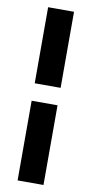

<svg xmlns="http://www.w3.org/2000/svg" viewBox="-94 -750 440 920"><g transform="rotate(10 125.5 -289.5)"><path d="M188.5 -710.9V-340.8H62.5V-710.9ZM188.5 131.8H62.5V-255.9H188.5Z"/></g></svg>

Font: Vazirmatn UI
Style: Bold
Weight: 700
Designer: Saber Rastikerdar
Foundry: Saber Rastikerdar
Version: Version 33.003